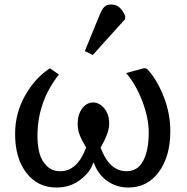

<svg xmlns="http://www.w3.org/2000/svg" viewBox="-20 -817 827 851"><path d="M391.1 -573.2 356 -590.8 422.9 -753.9Q432.1 -776.4 442.6 -786.6Q453.1 -796.9 472.2 -796.9Q495.6 -796.9 509.8 -783.9Q523.9 -771 535.2 -746.1L534.2 -731.9ZM230 14.2Q147 14.2 96.9 -51Q46.9 -116.2 46.9 -223.1Q46.9 -315.9 91.8 -394.5Q136.7 -473.1 201.2 -514.2L241.2 -486.8Q146 -366.2 146 -214.8Q146 -171.4 155 -137.7Q164.1 -104 187.7 -81.1Q211.4 -58.1 247.1 -58.1Q322.8 -58.1 361.8 -163.1Q342.8 -194.3 333.5 -218Q324.2 -241.7 324.2 -268.1Q324.2 -309.6 344.2 -336.2Q364.3 -362.8 392.1 -362.8Q420.4 -362.8 442.1 -336.9Q463.9 -311 463.9 -268.1Q463.9 -227.5 425.8 -163.1Q464.4 -58.1 541 -58.1Q590.3 -58.1 614.7 -104.2Q639.2 -150.4 639.2 -230Q639.2 -293.5 611.1 -367.7Q583 -441.9 539.1 -493.2L619.1 -515.1L630.9 -512.2Q671.9 -471.2 703.4 -394Q734.9 -316.9 734.9 -235.8Q734.9 -124 684.1 -54.9Q633.3 14.2 548.8 14.2Q496.6 14.2 455.6 -14.6Q414.6 -43.5 396 -95.2H393.1Q380.9 -54.7 336.2 -20.3Q291.5 14.2 230 14.2Z"/></svg>

Font: Literata Book
Style: Regular
Weight: 400
Designer: Latin by Veronika Burian and Jose Scaglione. Greek by Irene Vlachou. Cyrillic by Vera Evstafieva
Foundry: TypeTogether
Version: Version 2.003;PS 002.003;hotconv 1.0.88;makeotf.lib2.5.64775